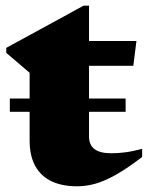

<svg xmlns="http://www.w3.org/2000/svg" viewBox="-20 -639 519 674"><path d="M14.5 -246.5V-293H421V-246.5ZM292.5 -160Q292.5 -130.5 311.5 -115.8Q330.5 -101 371 -101Q393.5 -101 419.2 -104.2Q445 -107.5 479 -116.5V-88Q427.5 -48.5 387.8 -26Q348 -3.5 315.2 5.8Q282.5 15 251 15Q198.5 15 161.2 -2.5Q124 -20 104 -55.8Q84 -91.5 84 -146.5V-383.5L2 -453.5V-471Q10.5 -476 33 -488Q55.5 -500 86 -516.8Q116.5 -533.5 150.2 -551.8Q184 -570 216.2 -587.8Q248.5 -605.5 273 -619H292.5V-484ZM209 -408V-495H459L448 -408Z"/></svg>

Font: Newsreader 60pt ExtraBold
Style: Regular
Weight: 800
Designer: Hugues Gentile
Foundry: Production Type
Version: Version 1.003